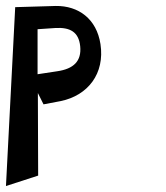

<svg xmlns="http://www.w3.org/2000/svg" viewBox="-50 -654 558 644"><path d="M-30 -30 78 -65 77 -342 96 -304 154 -315C245 -334 302 -407 287 -506C274 -591 213 -635 137 -634L1 -630ZM76 -405V-556L135 -560C185 -563 214 -547 219 -499C224 -449 197 -423 142 -415Z"/></svg>

Font: Charger Slice
Style: Regular
Weight: 400
Designer: Jasper
Foundry: Cannot Into Space Fonts
Version: Version 1.1